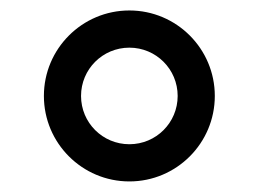

<svg xmlns="http://www.w3.org/2000/svg" viewBox="-20 -753 495 367"><path d="M227.3 -406.2C317.5 -406.2 390.6 -479.4 390.6 -569.6C390.6 -659.8 317.5 -733 227.3 -733C137.1 -733 63.9 -659.8 63.9 -569.6C63.9 -479.4 137.1 -406.2 227.3 -406.2ZM227.3 -477.3C176.1 -477.3 134.9 -518.5 134.9 -569.6C134.9 -620.7 176.1 -661.9 227.3 -661.9C278.4 -661.9 319.6 -620.7 319.6 -569.6C319.6 -518.5 278.4 -477.3 227.3 -477.3Z"/></svg>

Font: Karasuma Gothic
Style: Regular
Weight: 400
Designer: Rasmus Andersson, Ryoko Nishizuka
Foundry: Genbu
Version: Version 1.00